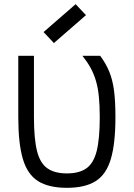

<svg xmlns="http://www.w3.org/2000/svg" viewBox="-20 -885 640 919"><path d="M300 14Q213 14 162 -18.2Q111 -50.5 89.2 -124.8Q67.5 -199 67.5 -324V-618H142.5V-324Q142.5 -221.5 157 -163Q171.5 -104.5 206.2 -79.8Q241 -55 300 -55Q360 -55 394.2 -79.8Q428.5 -104.5 443 -163Q457.5 -221.5 457.5 -324Q457.5 -380.5 453.2 -422.8Q449 -465 439.2 -498Q429.5 -531 413.8 -559.8Q398 -588.5 374.5 -618H459.5Q487 -581 503 -542Q519 -503 525.8 -451.5Q532.5 -400 532.5 -324Q532.5 -199 510.8 -124.8Q489 -50.5 438.2 -18.2Q387.5 14 300 14ZM238 -679 188.5 -731.5 342 -865 391.5 -812.5Z"/></svg>

Font: Victor Mono Thin
Style: Regular
Weight: 100
Monospace: yes
Designer: Rune Bjørnerås
Version: Version 1.561;gftools[0.9.30]